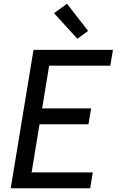

<svg xmlns="http://www.w3.org/2000/svg" viewBox="-20 -1000 640 1020"><path d="M37 0 158 -735H580L566 -651H241L204 -424H464L450 -340H190L148 -84H473L459 0ZM391 -794 267 -930 336 -980 448 -836Z"/></svg>

Font: Iosevka Aile Medium Oblique
Style: Regular
Weight: 500
Italic angle: -9°
Designer: Belleve Invis
Foundry: Belleve Invis
Version: Version 31.1.0; ttfautohint (v1.8.4)